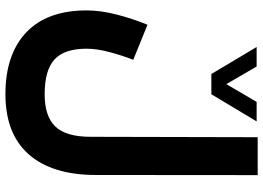

<svg xmlns="http://www.w3.org/2000/svg" viewBox="-152 -570 976 712"><g transform="rotate(90 336.0 -214.0)"><path d="M254.4 -509.8 154.3 -677.7H226.6L292 -565.4L357.9 -677.7H430.2L329.6 -509.8ZM201.7 -220.2Q185.5 -178.7 173.1 -131.8Q160.6 -85 160.6 -46.9Q160.6 35.2 200.4 71.8Q240.2 108.4 329.6 108.4Q411.1 108.4 449.2 68.8Q487.3 29.3 487.3 -62.5L488.8 -681.6H629.4L628.9 -81.5Q628.9 80.1 552.7 167Q476.6 253.9 329.1 253.9Q182.1 253.9 100.3 176.8Q18.6 99.6 18.6 -47.4Q18.6 -99.6 34.2 -159.7Q49.8 -219.7 71.8 -272.9Z"/></g></svg>

Font: Vazir Black FD-UI
Style: Black-FD-UI
Weight: 900
Designer: Saber Rastikerdar
Foundry: Saber Rastikerdar
Version: Version 30.0.0